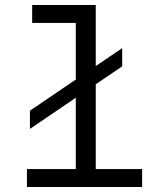

<svg xmlns="http://www.w3.org/2000/svg" viewBox="-20 -750 640 770"><path d="M88 0V-72H284V-358L100 -233V-306L284 -431V-658H109V-730H364V-485L470 -557V-484L364 -412V-72H550V0Z"/></svg>

Font: Tiny Light
Style: Regular
Weight: 300
Monospace: yes
Designer: Philipp Nurullin, Konstantin Bulenkov
Foundry: JetBrains
Version: Version 2.251; ttfautohint (v1.8.4.7-5d5b)